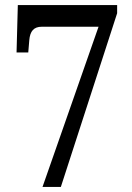

<svg xmlns="http://www.w3.org/2000/svg" viewBox="-20 -734 520 754"><path d="M147 0H219L440 -682V-714H50L45 -528H91L95 -576C98 -612 113 -629 144 -629H367Z"/></svg>

Font: Noto Serif Devanagari Condensed Medium
Style: Regular
Weight: 500
Width: 3
Designer: Universal Thirst, Indian Type Foundry and the Monotype Design Team
Foundry: Monotype Imaging Inc.
Version: Version 2.004